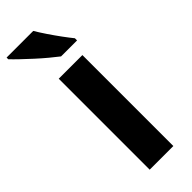

<svg xmlns="http://www.w3.org/2000/svg" viewBox="-277 -790 815 815"><g transform="rotate(-45 130.0 -383.0)"><path d="M212 0H70V-546H212ZM137 -766Q150 -744 168.5 -716.5Q187 -689 206.5 -662.5Q226 -636 240 -619V-606H144Q127 -619 103.5 -638.5Q80 -658 56 -680Q32 -702 11 -722Q-10 -742 -23 -756V-766Z"/></g></svg>

Font: Noto Sans SemiCondensed
Style: Bold
Weight: 700
Width: 4
Designer: Monotype Design Team
Foundry: Monotype Imaging Inc.
Version: Version 2.013; ttfautohint (v1.8.4.7-5d5b)